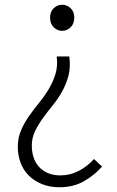

<svg xmlns="http://www.w3.org/2000/svg" viewBox="-20 -567 491 809"><path d="M230 222Q190 222 157.5 209Q125 196 102 173.5Q79 151 67 119.5Q55 88 55 51Q55 14 68.5 -17.5Q82 -49 102 -77.5Q122 -106 144.5 -133.5Q167 -161 185 -191Q203 -221 213.5 -254.5Q224 -288 219 -329H272Q278 -284 268.5 -248Q259 -212 241.5 -181Q224 -150 202 -123Q180 -96 160.5 -69Q141 -42 127.5 -14Q114 14 114 47Q114 72 121 94.5Q128 117 143 134.5Q158 152 181 162Q204 172 235 172Q275 172 311 153.5Q347 135 376 103L410 135Q377 172 333 197Q289 222 230 222ZM242 -437Q222 -437 206.5 -452Q191 -467 191 -493Q191 -518 206.5 -532.5Q222 -547 242 -547Q262 -547 277.5 -532.5Q293 -518 293 -493Q293 -467 277.5 -452Q262 -437 242 -437Z"/></svg>

Font: Kinto Sans Light
Style: Regular
Weight: 300
Designer: Authors: Ryoko NISHIZUKA  (kana & ideographs); Paul D. Hunt (Latin, Greek & Cyrillic); Wenlong ZHANG  (bopomofo); Sandol
Foundry: Adobe Systems Incorporated, ookami Inc.
Version: Version 0.001